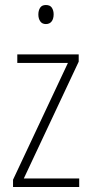

<svg xmlns="http://www.w3.org/2000/svg" viewBox="-20 -746 365 766"><path d="M296 0H32V-29L251 -495H49V-529H294V-500L75 -34H296ZM163 -726Q180 -726 187 -715Q194 -704 194 -689Q194 -671 186 -660.5Q178 -650 163 -650Q148 -650 140.5 -661Q133 -672 133 -688Q133 -704 140 -715Q147 -726 163 -726Z"/></svg>

Font: Noto Sans Sinhala Condensed ExtraLight
Style: Regular
Weight: 200
Width: 3
Designer: Jelle Bosma - Monotype Design Team
Foundry: Monotype Imaging Inc.
Version: Version 2.006; ttfautohint (v1.8.4.7-5d5b)